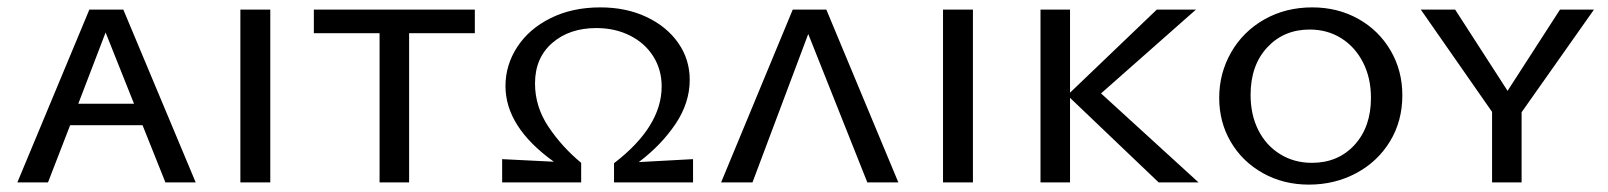

<svg xmlns="http://www.w3.org/2000/svg" viewBox="-20 -494 4355 520"><path d="M366 -155H170L110 0H27L222 -468H314L510 0H428ZM343 -213 266 -406 192 -213Z M631 -468H712V0H631Z M1266 -404H1088V0H1008V-404H830V-468H1266Z M1857 -63V0H1643V-52Q1772 -151 1772 -260Q1772 -305 1749.5 -341Q1727 -377 1686.5 -397.5Q1646 -418 1595 -418Q1522 -418 1475.5 -377.5Q1429 -337 1429 -268Q1429 -205 1465.5 -150.5Q1502 -96 1554 -53V0H1340V-63L1480 -56Q1349 -150 1349 -261Q1349 -318 1381 -367Q1413 -416 1471.5 -445Q1530 -474 1606 -474Q1676 -474 1731 -448Q1786 -422 1817 -377.5Q1848 -333 1848 -278Q1848 -215 1809 -157.5Q1770 -100 1710 -55Z M2329 0 2169 -402 2018 0H1933L2127 -468H2218L2413 0Z M2534 -468H2615V0H2534Z M3118 0 2878 -229V0H2798V-468H2878V-243L3113 -468H3219L2962 -241L3226 0Z M3282 -229Q3282 -296 3314.5 -352.5Q3347 -409 3404.5 -441.5Q3462 -474 3534 -474Q3603 -474 3658.5 -443Q3714 -412 3746 -357.5Q3778 -303 3778 -236Q3778 -166 3744.5 -111Q3711 -56 3653 -25Q3595 6 3525 6Q3456 6 3400.5 -25Q3345 -56 3313.5 -109.5Q3282 -163 3282 -229ZM3693 -229Q3693 -283 3671.5 -325Q3650 -367 3612.5 -390.5Q3575 -414 3527 -414Q3457 -414 3412 -365.5Q3367 -317 3367 -237Q3367 -183 3388 -141.5Q3409 -100 3447 -76.5Q3485 -53 3533 -53Q3604 -53 3648.5 -101.5Q3693 -150 3693 -229Z M4101 -190V0H4021V-191L3828 -468H3921L4063 -248L4205 -468H4297Z"/></svg>

Font: Ysabeau SC Medium
Style: Regular
Weight: 500
Designer: Christian Thalmann (Catharsis Fonts)
Version: Version 0.003